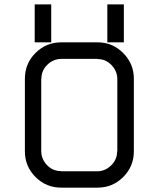

<svg xmlns="http://www.w3.org/2000/svg" viewBox="-20 -861 732 881"><path d="M472.5 -666.7V-840.8H548.3V-666.7ZM139.2 -666.7V-840.8H215V-666.7ZM427.5 -75Q463.3 -75.8 490.4 -102.5Q517.5 -129.2 517.5 -166.7H518.3V-500Q517.5 -535.8 491.2 -562.9Q465 -590 427.5 -590V-590.8H260.8Q224.2 -590 197.1 -563.8Q170 -537.5 170 -500H169.2V-166.7Q170 -130 196.2 -102.9Q222.5 -75.8 260.8 -75.8V-75ZM427.5 0H260.8Q191.7 0 142.9 -48.8Q94.2 -97.5 94.2 -166.7V-500Q94.2 -569.2 142.9 -617.9Q191.7 -666.7 260.8 -666.7H427.5Q496.7 -666.7 545.4 -617.5Q594.2 -568.3 594.2 -500V-166.7Q594.2 -97.5 545.4 -48.8Q496.7 0 427.5 0Z"/></svg>

Font: 0xA000-Squarish
Style: Squareish
Weight: 400
Version: Version 0.1